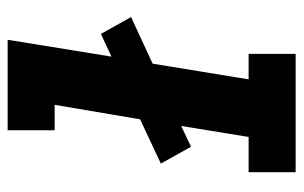

<svg xmlns="http://www.w3.org/2000/svg" viewBox="-162 -612 775 490"><g transform="rotate(-90 225.0 -367.5)"><path d="M30 0V-120H120L148 -292L95 -267L52 -344L165 -397L202 -615H137V-735H368L325 -470L383 -497L426 -420L307 -365L267 -120H332V0Z"/></g></svg>

Font: Iosevka Etoile Heavy Oblique
Style: Regular
Weight: 900
Italic angle: -9°
Designer: Belleve Invis
Foundry: Belleve Invis
Version: Version 15.5.2; ttfautohint (v1.8.4)